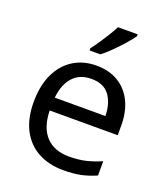

<svg xmlns="http://www.w3.org/2000/svg" viewBox="-141 -865 847 973"><g transform="rotate(20 282.0 -378.0)"><path d="M292 -546Q361 -546 410.5 -516Q460 -486 486.5 -431.5Q513 -377 513 -304V-251H146Q148 -160 192.5 -112.5Q237 -65 317 -65Q368 -65 407.5 -74.5Q447 -84 489 -102V-25Q448 -7 408 1.5Q368 10 313 10Q237 10 178.5 -21Q120 -52 87.5 -113.5Q55 -175 55 -264Q55 -352 84.5 -415Q114 -478 167.5 -512Q221 -546 292 -546ZM291 -474Q228 -474 191.5 -433.5Q155 -393 148 -321H421Q420 -389 389 -431.5Q358 -474 291 -474ZM433 -756Q421 -738 396 -709.5Q371 -681 342.5 -652.5Q314 -624 290 -606H232V-618Q247 -637 264.5 -663Q282 -689 299 -716.5Q316 -744 327 -766H433Z"/></g></svg>

Font: Noto Sans Khojki
Style: Regular
Weight: 400
Designer: Monotype Design Team
Foundry: Monotype Imaging Inc.
Version: Version 2.003; ttfautohint (v1.8.4.7-5d5b)